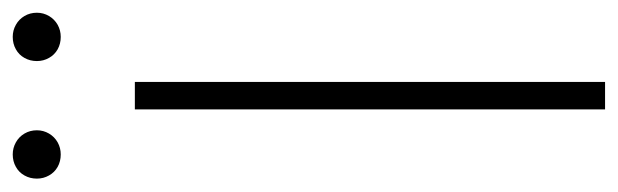

<svg xmlns="http://www.w3.org/2000/svg" viewBox="-372 -600 947 294"><g transform="rotate(-90 101.0 -453.5)"><path d="M80 0V-720H122V0ZM11 -833.5Q0.5 -833.5 -8 -838.2Q-16.5 -843 -21.2 -851.5Q-26 -860 -26 -870Q-26 -880.5 -21.2 -889Q-16.5 -897.5 -8 -902.2Q0.5 -907 11 -907Q21 -907 29.5 -902.2Q38 -897.5 43 -889Q48 -880.5 48 -870Q48 -860 43 -851.5Q38 -843 29.5 -838.2Q21 -833.5 11 -833.5ZM191 -833.5Q180.5 -833.5 172 -838.2Q163.5 -843 158.8 -851.5Q154 -860 154 -870Q154 -880.5 158.8 -889Q163.5 -897.5 172 -902.2Q180.5 -907 191 -907Q201 -907 209.5 -902.2Q218 -897.5 223 -889Q228 -880.5 228 -870Q228 -860 223 -851.5Q218 -843 209.5 -838.2Q201 -833.5 191 -833.5Z"/></g></svg>

Font: Hauora
Style: Regular
Weight: 400
Designer: Wayne Shih
Foundry: WCYS
Version: Version 1.001